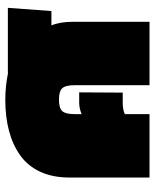

<svg xmlns="http://www.w3.org/2000/svg" viewBox="51 -641 590 732"><g transform="rotate(-90 346.0 -275.0)"><path d="M35.2 0V-306.2Q35.2 -369.1 57.1 -416.5Q79.1 -463.9 119.4 -492.7Q159.7 -521.5 212.9 -535.6Q266.1 -549.8 332 -549.8Q384.3 -549.8 435.1 -539.1V-540H682.1L669.9 -374H615.2Q628.9 -340.8 628.9 -292V0H387.2V-285.2Q387.2 -319.8 375.7 -332.5Q364.3 -345.2 332 -345.2Q299.8 -345.2 288.3 -332.5Q276.9 -319.8 276.9 -285.2V-258.8Q299.3 -268.1 319.8 -268.1H359.9L358.9 -102.1H319.8Q294.4 -102.1 276.9 -94.2V0Z"/></g></svg>

Font: Kanit Black
Style: Regular
Weight: 900
Designer: Katatrad Team
Foundry: CadsonDemak
Version: Version 1.000;PS 001.000;hotconv 1.0.88;makeotf.lib2.5.64775